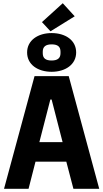

<svg xmlns="http://www.w3.org/2000/svg" viewBox="-20 -1170 640 1190"><path d="M595 0 406 -698H194L5 0H157L200 -168H391L435 0ZM368 -289H224L292 -553H300ZM443 -1069 369 -1150 240 -1033 293 -976ZM300 -725C385 -725 452 -770 452 -845C452 -921 385 -965 300 -965C215 -965 148 -920 148 -845C148 -769 215 -725 300 -725ZM300 -795C264 -795 245 -808 245 -840V-850C245 -881 264 -895 300 -895C336 -895 355 -882 355 -850V-840C355 -809 336 -795 300 -795Z"/></svg>

Font: IBM Plex Mono
Style: Bold
Weight: 700
Monospace: yes
Designer: Mike Abbink, Paul van der Laan, Pieter van Rosmalen
Foundry: Bold Monday
Version: Version 2.004